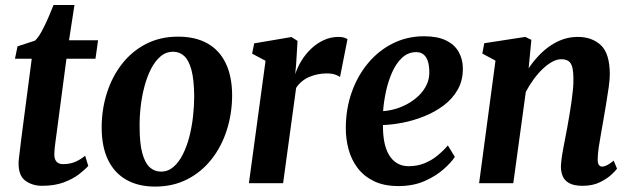

<svg xmlns="http://www.w3.org/2000/svg" viewBox="-20 -710 2448 744"><path d="M198 -183.5Q196 -167.5 194.2 -155Q192.5 -142.5 191.5 -132Q190.5 -121.5 190.5 -111Q190.5 -93 199 -83.5Q207.5 -74 225 -74Q251 -74 271.8 -83Q292.5 -92 310 -106.5L322 -67Q308.5 -52 285 -34Q261.5 -16 226.2 -3Q191 10 143 10Q106 10 79 -9.2Q52 -28.5 52 -76Q52 -80 52.2 -85.8Q52.5 -91.5 54 -102.2Q55.5 -113 57.5 -130.8Q59.5 -148.5 63 -176.5L103 -482.5H38L48 -530.5L115.5 -552.5Q128.5 -564.5 141.5 -588.5Q154.5 -612.5 166.5 -640Q178.5 -667.5 187.5 -690.5H268.5L247.5 -554H360L350 -482.5H237.5Z M670 -568Q737 -568 783.5 -542Q830 -516 854.5 -465.5Q879 -415 879.5 -342.5Q879.5 -271 859.2 -207Q839 -143 800.2 -93.5Q761.5 -44 706.2 -15.5Q651 13 581 13Q516 13 469.8 -13.2Q423.5 -39.5 399 -89.8Q374.5 -140 374 -212.5Q373.5 -284 393.8 -348.2Q414 -412.5 452.5 -462Q491 -511.5 546 -539.8Q601 -568 670 -568ZM651 -509.5Q623 -509.5 601.8 -491.2Q580.5 -473 565 -442.5Q549.5 -412 539.5 -374Q529.5 -336 525 -295.8Q520.5 -255.5 521 -218.5Q521 -154 531.5 -116Q542 -78 560.5 -61.5Q579 -45 603.5 -45Q631 -45 652 -63Q673 -81 688.5 -111.8Q704 -142.5 713.8 -180.5Q723.5 -218.5 728 -259Q732.5 -299.5 732.5 -336.5Q732 -401.5 721.8 -439.2Q711.5 -477 693.5 -493.2Q675.5 -509.5 651 -509.5Z M944.5 0 1009 -474.5 957 -502 965 -542 1109.5 -566.5 1133 -551.5 1127.5 -461.5 1124 -422.5Q1132.5 -449 1148 -474.5Q1163.5 -500 1185.5 -521Q1207.5 -542 1234.5 -554.5Q1261.5 -567 1293 -567Q1304.5 -567 1313.5 -564.2Q1322.5 -561.5 1326.5 -558L1297.5 -411.5Q1293.5 -415.5 1280 -420.5Q1266.5 -425.5 1245 -425.5Q1228 -425.5 1211 -422Q1194 -418.5 1178.2 -411.8Q1162.5 -405 1149.5 -394.2Q1136.5 -383.5 1127.5 -369.5L1077 0Z M1742.5 -102Q1729 -81 1699.2 -54.5Q1669.5 -28 1625.5 -8.5Q1581.5 11 1524 11Q1468 11 1429 -8Q1390 -27 1365.8 -59Q1341.5 -91 1330.8 -131Q1320 -171 1320 -212.5Q1320 -288 1343 -352.8Q1366 -417.5 1407 -466.2Q1448 -515 1503.2 -542.2Q1558.5 -569.5 1623 -569.5Q1675 -569.5 1708 -553.5Q1741 -537.5 1757 -509.5Q1773 -481.5 1773.5 -447.5Q1774.5 -399.5 1754 -363.2Q1733.5 -327 1699 -301.2Q1664.5 -275.5 1623 -259Q1581.5 -242.5 1540 -234.5Q1498.5 -226.5 1464 -225.5Q1463.5 -190.5 1469 -161.2Q1474.5 -132 1486.8 -110.8Q1499 -89.5 1518.2 -77.8Q1537.5 -66 1563.5 -66Q1598 -66 1626 -77.8Q1654 -89.5 1676.2 -108Q1698.5 -126.5 1715.5 -146.5ZM1593 -508Q1561 -508 1537.8 -486Q1514.5 -464 1499.2 -429.2Q1484 -394.5 1475.5 -355Q1467 -315.5 1464.5 -279.5Q1486 -280.5 1510.8 -287.5Q1535.5 -294.5 1559.2 -307.5Q1583 -320.5 1602.5 -339.2Q1622 -358 1633.5 -382.2Q1645 -406.5 1643.5 -436.5Q1642.5 -472 1629.5 -490Q1616.5 -508 1593 -508Z M2028.5 -445.5Q2046 -471.5 2067 -493.8Q2088 -516 2112 -532.5Q2136 -549 2162.8 -558Q2189.5 -567 2219 -567Q2274 -567 2308.5 -534.8Q2343 -502.5 2343 -421Q2343 -403.5 2338.8 -372.5Q2334.5 -341.5 2328.8 -307.8Q2323 -274 2318.5 -247Q2314.5 -222 2309.2 -194Q2304 -166 2300.2 -140Q2296.5 -114 2296 -94Q2296 -76.5 2301 -70.5Q2306 -64.5 2312.5 -64.5Q2321.5 -64.5 2331.8 -69.5Q2342 -74.5 2358 -87.5L2371 -56.5Q2366.5 -49.5 2349.5 -33.5Q2332.5 -17.5 2304.5 -3.8Q2276.5 10 2238 10Q2203 10 2184.8 -0.8Q2166.5 -11.5 2160 -28.5Q2153.5 -45.5 2153.5 -65Q2154 -77.5 2156.2 -95.2Q2158.5 -113 2162.5 -133.8Q2166.5 -154.5 2170.5 -176.2Q2174.5 -198 2178.5 -218Q2182 -238.5 2186.2 -262.5Q2190.5 -286.5 2194 -311.8Q2197.5 -337 2200 -361.2Q2202.5 -385.5 2202 -407Q2201.5 -436.5 2196.8 -452.2Q2192 -468 2181.5 -474.2Q2171 -480.5 2154.5 -480.5Q2137.5 -480.5 2119.2 -470.2Q2101 -460 2082.8 -442.8Q2064.5 -425.5 2047.8 -402.5Q2031 -379.5 2017.5 -354L1969 0H1836.5L1900 -475L1849 -502.5L1856.5 -542.5L2015.5 -567L2039 -555.5Z"/></svg>

Font: Merriweather 20pt
Style: Bold Italic
Weight: 700
Italic angle: -7.8°
Version: Version 2.101